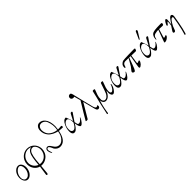

<svg xmlns="http://www.w3.org/2000/svg" viewBox="447 -2799 5048 5048"><g transform="rotate(-45 2971.0 -274.5)"><path d="M340 -170Q320 -90 268 -39Q217 12 160 12Q93 12 56 -49Q24 -102 24 -172Q24 -210 33 -248Q54 -328 108 -379Q158 -428 219 -428Q284 -428 321 -368Q351 -318 351 -247Q351 -209 340 -170ZM292 -172Q305 -218 305 -264Q305 -320 283 -356.5Q261 -393 230 -394Q183 -396 130 -344Q77 -291 58 -219Q50 -182 50 -153Q50 -104 73 -70Q99 -32 147 -32Q192 -32 232.5 -70.5Q273 -109 292 -172Z M958 -165Q920 -85 845 -40Q772 5 689 5Q677 5 653 3Q636 228 630 253Q624 278 613 283Q606 285 600 284Q575 280 581 249Q591 199 618 -4Q529 -29 473 -106Q419 -184 419 -280Q419 -350 449 -413Q486 -489 559 -536Q629 -579 711 -579Q774 -579 829 -552Q903 -516 945 -446.5Q987 -377 987 -293Q987 -228 958 -165ZM930 -411Q911 -455 875 -483Q852 -497 826 -497Q780 -497 742 -455Q676 -380 657 -52Q677 -48 704 -48Q773 -48 832.5 -86.5Q892 -125 924 -192Q951 -248 951 -309Q951 -363 930 -411ZM815 -529Q770 -550 720 -550Q648 -550 586.5 -510Q525 -470 491 -401Q465 -346 465 -289Q465 -213 508 -151Q551 -89 623 -62Q645 -354 693 -438Q739 -521 815 -529Z M1759 -307Q1719 -308 1633 -316Q1618 -240 1599 -188Q1531 -7 1384 6Q1282 15 1211 -81L1175 -159Q1149 -209 1123 -210Q1100 -211 1088 -197.5Q1076 -184 1076 -156Q1076 -132 1091 -90Q1107 -51 1107 -41Q1107 -38 1104 -37Q1096 -32 1086.5 -44Q1077 -56 1067 -84Q1049 -135 1049 -160Q1049 -194 1068.5 -216.5Q1088 -239 1120 -239Q1157 -239 1192 -198Q1213 -167 1257 -105Q1307 -44 1380 -43Q1439 -41 1494 -89Q1544 -131 1574 -198Q1593 -243 1609 -322Q1544 -336 1479 -368Q1401 -408 1360 -458Q1282 -553 1287 -675Q1289 -741 1323 -784Q1360 -833 1421 -833Q1513 -833 1577 -752Q1613 -708 1634 -635Q1655 -555 1654 -472Q1654 -446 1642 -360Q1678 -357 1757 -366Q1770 -367 1777 -359Q1784 -351 1784 -334Q1784 -320 1778 -313Q1772 -306 1759 -307ZM1628 -472Q1630 -535 1611 -611Q1589 -702 1554 -737Q1501 -787 1442 -787Q1389 -787 1357 -747.5Q1325 -708 1324 -649Q1323 -598 1344 -541Q1364 -492 1394 -462Q1479 -379 1617 -362Q1627 -418 1628 -472Z M2278 -160Q2258 -104 2205 -42Q2165 4 2136 1Q2087 -3 2067 -163Q2015 -60 1943 -6Q1913 10 1880 6Q1823 -3 1815 -86Q1814 -97 1814 -119Q1814 -215 1864 -320Q1924 -444 2010 -436Q2041 -357 2044 -349Q2078 -258 2080 -235L2174 -416Q2187 -438 2211 -438Q2226 -438 2233 -429Q2242 -418 2233 -403L2087 -189L2104 -114Q2111 -80 2149 -80Q2175 -80 2203 -102Q2238 -126 2266 -168Q2272 -177 2275 -177Q2283 -177 2278 -160ZM2029 -146 2059 -197Q2063 -292 2037 -340Q2016 -378 1979 -378Q1970 -378 1961 -375Q1892 -349 1862 -271Q1836 -202 1846 -124Q1849 -94 1869 -74.5Q1889 -55 1918 -55Q1972 -55 2029 -146Z M2830 -24Q2817 11 2776 13Q2754 14 2738 -4Q2722 -22 2712 -59Q2698 -108 2624 -401L2489 -173Q2454 -111 2387 -1Q2378 12 2348 12Q2320 12 2312 1Q2338 -45 2435 -207Q2498 -313 2604 -484Q2588 -554 2554 -666Q2539 -660 2520 -660Q2499 -660 2484 -667Q2446 -684 2446 -727Q2446 -757 2465 -776.5Q2484 -796 2514 -796Q2525 -796 2537 -793Q2564 -785 2583 -680Q2583 -679 2655 -382Q2695 -211 2716 -138Q2733 -84 2751 -68Q2764 -57 2784 -58Q2794 -59 2806.5 -70Q2819 -81 2821 -81Q2827 -81 2831 -62Q2835 -42 2830 -24Z M3476 -214Q3475 -150 3425 -72Q3366 15 3322 11Q3299 8 3281 -18Q3260 -50 3260 -103Q3260 -131 3267 -184Q3189 -3 3075 3Q3026 5 2995.5 -29.5Q2965 -64 2963 -127Q2930 -23 2904 100Q2890 159 2884 210L2878 258Q2875 276 2857 276Q2841 276 2842 260L2881 79Q2903 -35 2961 -256Q2975 -322 3000 -424Q3004 -437 3036 -437Q3073 -437 3073 -416Q3073 -413 3071 -407L3019 -268Q2997 -205 2997 -123Q2997 -107 2998 -102Q3003 -72 3024 -52Q3045 -32 3072 -32Q3143 -32 3198 -129Q3222 -178 3302 -422Q3307 -436 3335 -436Q3355 -436 3364 -430.5Q3373 -425 3369 -415Q3348 -366 3309 -249Q3291 -179 3291 -137Q3291 -56 3335 -56Q3358 -56 3388 -87Q3412 -112 3432 -150Q3455 -189 3456 -208Q3458 -222 3468 -222Q3476 -222 3476 -214Z M3976 -160Q3956 -104 3903 -42Q3863 4 3834 1Q3785 -3 3765 -163Q3713 -60 3641 -6Q3611 10 3578 6Q3521 -3 3513 -86Q3512 -97 3512 -119Q3512 -215 3562 -320Q3622 -444 3708 -436Q3739 -357 3742 -349Q3776 -258 3778 -235L3872 -416Q3885 -438 3909 -438Q3924 -438 3931 -429Q3940 -418 3931 -403L3785 -189L3802 -114Q3809 -80 3847 -80Q3873 -80 3901 -102Q3936 -126 3964 -168Q3970 -177 3973 -177Q3981 -177 3976 -160ZM3727 -146 3757 -197Q3761 -292 3735 -340Q3714 -378 3677 -378Q3668 -378 3659 -375Q3590 -349 3560 -271Q3534 -202 3544 -124Q3547 -94 3567 -74.5Q3587 -55 3616 -55Q3670 -55 3727 -146Z M4580 -426 4570 -392Q4559 -367 4542 -366Q4534 -365 4381 -370Q4372 -304 4349 -147Q4345 -133 4351.5 -123.5Q4358 -114 4367 -116Q4375 -116 4395 -127Q4416 -139 4424 -139Q4439 -139 4439 -123Q4439 -105 4423 -77Q4405 -46 4391 -32Q4344 12 4322 12Q4314 12 4311 11Q4298 7 4298 -24Q4298 -41 4316 -140L4355 -372L4305 -374Q4297 -351 4233 -180Q4201 -94 4190 -70Q4162 -10 4142 -8Q4120 -6 4100.5 -18.5Q4081 -31 4081 -49Q4081 -65 4095 -82Q4115 -106 4169 -177Q4188 -208 4284 -375Q4170 -378 4157 -377Q4083 -370 4067 -293Q4058 -253 4039 -253Q4027 -253 4026 -281Q4025 -342 4062 -380Q4101 -419 4135 -426Q4177 -434 4328 -438Q4423 -442 4547 -442Q4566 -442 4574 -438Q4582 -434 4580 -426Z M5084 -160Q5064 -104 5011 -42Q4971 4 4942 1Q4893 -3 4873 -163Q4821 -60 4749 -6Q4719 10 4686 6Q4629 -3 4621 -86Q4620 -97 4620 -119Q4620 -215 4670 -320Q4730 -444 4816 -436Q4847 -357 4850 -349Q4884 -258 4886 -235L4980 -416Q4993 -438 5017 -438Q5032 -438 5039 -429Q5048 -418 5039 -403L4893 -189L4910 -114Q4917 -80 4955 -80Q4981 -80 5009 -102Q5044 -126 5072 -168Q5078 -177 5081 -177Q5089 -177 5084 -160ZM4835 -146 4865 -197Q4869 -292 4843 -340Q4822 -378 4785 -378Q4776 -378 4767 -375Q4698 -349 4668 -271Q4642 -202 4652 -124Q4655 -94 4675 -74.5Q4695 -55 4724 -55Q4778 -55 4835 -146ZM4910 -733Q4920 -751 4940 -751Q4957 -751 4960 -729Q4961 -716 4956 -707L4839 -518Q4836 -513 4828 -513Q4816 -513 4816 -523Q4816 -526 4817 -527Q4853 -611 4910 -733Z M5556 -390Q5551 -362 5546 -355Q5539 -343 5511 -341Q5505 -340 5388 -346L5328 -150Q5316 -108 5316 -102Q5316 -92 5325 -91Q5334 -89 5363 -100Q5391 -112 5394 -112Q5404 -112 5404 -95Q5404 -69 5368 -39Q5313 9 5260 9Q5237 9 5237 -4Q5237 -16 5254 -55Q5275 -109 5277 -117Q5293 -164 5361 -347Q5333 -347 5311 -345Q5253 -338 5232 -330Q5185 -313 5165 -268Q5161 -257 5151 -218Q5146 -201 5140 -200Q5133 -200 5133 -225Q5133 -249 5142 -285Q5166 -368 5231 -392Q5277 -409 5380 -414Q5462 -417 5511 -417Q5561 -417 5556 -390Z M5905 -289Q5899 -239 5872 -95Q5844 46 5835 85Q5819 156 5797 226Q5786 246 5769 246Q5758 246 5758 235Q5758 232 5760 226Q5767 209 5800 84Q5814 32 5840 -104Q5865 -236 5870 -285Q5875 -318 5846 -318Q5818 -318 5788 -283Q5751 -240 5702 -144Q5691 -122 5678 -81Q5666 -44 5657 -25Q5643 1 5619 1Q5610 1 5598 -4Q5584 -12 5584 -27Q5584 -41 5595 -60Q5599 -69 5677 -186Q5691 -270 5691 -313Q5691 -324 5683 -324Q5675 -324 5669 -314Q5631 -254 5606 -254Q5595 -254 5595 -266Q5595 -293 5636 -360Q5669 -412 5694 -408Q5721 -404 5716 -346Q5716 -309 5703 -206Q5733 -260 5779 -318Q5800 -351 5826 -370Q5852 -389 5869 -383Q5907 -372 5907 -322Q5907 -313 5905 -289Z"/></g></svg>

Font: GFS Gazis
Style: Regular
Weight: 400
Designer: George Matthiopoulos
Foundry: George Matthiopoulos
Version: Version 1.0